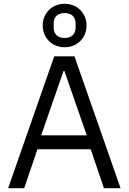

<svg xmlns="http://www.w3.org/2000/svg" viewBox="-20 -996 681 1016"><path d="M530 0 460 -206H178L108 0H23L267 -698H374L618 0ZM321 -620H316L198 -280H439ZM322 -746Q298 -746 276.5 -754.5Q255 -763 239.5 -778.5Q224 -794 215 -815Q206 -836 206 -861Q206 -886 215 -907Q224 -928 239.5 -943.5Q255 -959 276.5 -967.5Q298 -976 322 -976Q346 -976 367.5 -967.5Q389 -959 404.5 -943.5Q420 -928 429 -907Q438 -886 438 -861Q438 -836 429 -815Q420 -794 404.5 -778.5Q389 -763 367.5 -754.5Q346 -746 322 -746ZM322 -795Q349 -795 364.5 -809.5Q380 -824 380 -850V-872Q380 -898 364.5 -912.5Q349 -927 322 -927Q295 -927 279.5 -912.5Q264 -898 264 -872V-850Q264 -824 279.5 -809.5Q295 -795 322 -795Z"/></svg>

Font: IBM Plex Thai
Style: Regular
Weight: 400
Designer: Mike Abbink, Paul van der Laan, Pieter van Rosmalen, Ben Mitchell, Mark Frömberg
Foundry: Bold Monday
Version: Version 1.0